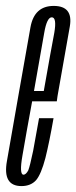

<svg xmlns="http://www.w3.org/2000/svg" viewBox="-43 -626 257 649"><path d="M29.5 3 36.5 -35.5Q21.5 -35.5 33 -101Q44 -166 69 -302Q97 -461.5 106.5 -515Q115.5 -567.5 132 -567.5Q149.5 -567.5 140.5 -515Q130.5 -463.5 105 -318.5H65.5L59 -283.5H149Q150.5 -293 151.5 -301.5Q180.5 -466 193 -536.5Q205 -606 138.5 -606Q73 -606 60 -534Q47.5 -462 19 -302Q-4 -168 -19.5 -82Q-35 3 29.5 3ZM36.5 -35.5 29.5 3Q61 3 79 -17Q96 -37 110.5 -92Q124 -146.5 138 -226.5H89Q78.5 -166.5 69 -116Q58.5 -65.5 52.5 -50Q44.5 -35.5 36.5 -35.5Z"/></svg>

Font: Anybody UltraCondensed Light
Style: Italic
Weight: 300
Width: 1
Italic angle: -10°
Version: Version 1.113;gftools[0.9.25]